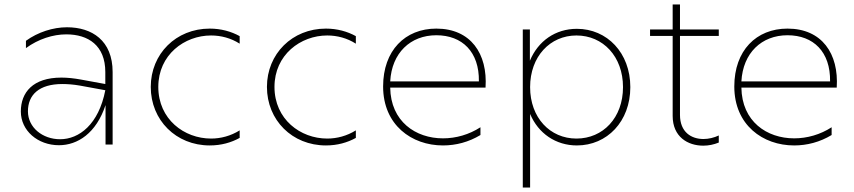

<svg xmlns="http://www.w3.org/2000/svg" viewBox="-20 -652 3851 866"><path d="M456 0H488V-327C488 -470 394 -529 282 -529C219 -529 151 -507 97 -468V-435C153 -476 219 -497 279 -497C378 -497 455 -447 455 -327V-273L346 -293C313 -299 284 -302 257 -302C128 -302 74 -235 74 -149C74 -63 150 3 246 3C330 3 414 -51 456 -178ZM106 -150C106 -224 156 -273 261 -273C285 -273 311 -271 340 -266L455 -245C425 -91 337 -24 251 -24C172 -24 106 -77 106 -150Z M926 4C978 4 1023 -9 1061 -30V-64C1021 -39 976 -27 932 -27C811 -27 694 -114 694 -260C694 -405 812 -492 932 -492C977 -492 1022 -480 1061 -455V-489C1023 -510 977 -523 926 -523C774 -523 660 -409 660 -260C660 -110 774 4 926 4Z M1450 4C1502 4 1547 -9 1585 -30V-64C1545 -39 1500 -27 1456 -27C1335 -27 1218 -114 1218 -260C1218 -405 1336 -492 1456 -492C1501 -492 1546 -480 1585 -455V-489C1547 -510 1501 -523 1450 -523C1298 -523 1184 -409 1184 -260C1184 -110 1298 4 1450 4Z M1978 4C2036 4 2094 -11 2147 -43V-78C2096 -45 2037 -28 1978 -28C1855 -28 1742 -104 1740 -257H2170C2180 -410 2103 -523 1948 -523C1807 -523 1708 -424 1708 -262C1708 -88 1837 4 1978 4ZM2140 -285H1740C1747 -413 1831 -493 1948 -493C2065 -493 2142 -418 2140 -285Z M2582 -522C2485 -522 2407 -467 2370 -378V-519H2338V194H2371V-138C2408 -50 2487 4 2582 4C2718 4 2823 -104 2823 -259C2823 -414 2718 -522 2582 -522ZM2580 -492C2700 -492 2790 -397 2790 -259C2790 -121 2700 -27 2580 -27C2461 -27 2371 -121 2371 -259C2371 -397 2461 -492 2580 -492Z M3222 -9V-41C3201 -31 3176 -25 3153 -25C3098 -25 3047 -56 3047 -134V-490H3222V-519H3047V-632H3014V-519H2912V-490H3014V-129C3014 -35 3082 5 3152 5C3176 5 3200 0 3222 -9Z M3562 4C3620 4 3678 -11 3731 -43V-78C3680 -45 3621 -28 3562 -28C3439 -28 3326 -104 3324 -257H3754C3764 -410 3687 -523 3532 -523C3391 -523 3292 -424 3292 -262C3292 -88 3421 4 3562 4ZM3724 -285H3324C3331 -413 3415 -493 3532 -493C3649 -493 3726 -418 3724 -285Z"/></svg>

Font: Chess Sans ExtraLight
Style: Regular
Weight: 275
Designer: Wolf Bōese
Foundry: Wolf Bōese
Version: Version 7.223;Glyphs 3.3 (3306)